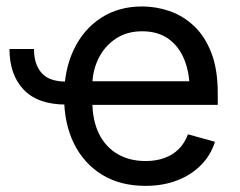

<svg xmlns="http://www.w3.org/2000/svg" viewBox="-20 -573 754 604"><path d="M187.5 -244.1Q99.1 -244.1 54.4 -291Q9.8 -337.9 9.8 -418.9H86.9Q86.9 -371.1 110.6 -343.8Q134.3 -316.4 187.5 -316.4ZM437.5 11.7Q358.4 11.7 301 -23.4Q243.7 -58.6 212.6 -121.6Q181.6 -184.6 181.6 -268.6Q181.6 -352.5 211.9 -416.5Q242.2 -480.5 297.6 -516.6Q353 -552.7 427.2 -552.7Q470.7 -552.7 512.9 -538.3Q555.2 -523.9 589.6 -491.9Q624 -460 644.5 -407.7Q665 -355.5 665 -279.8V-243.2H241.2V-317.4H617.7L576.7 -290Q576.7 -343.8 559.8 -385.5Q543 -427.2 509.8 -450.9Q476.6 -474.6 427.2 -474.6Q377.9 -474.6 342.8 -450.4Q307.6 -426.3 289.1 -387.5Q270.5 -348.6 270.5 -304.2V-254.9Q270.5 -194.3 291.5 -152.1Q312.5 -109.9 350.3 -88.1Q388.2 -66.4 438 -66.4Q470.2 -66.4 496.6 -75.7Q522.9 -85 542 -103.8Q561 -122.6 571.3 -150.4L656.2 -127Q643.6 -85.9 613.3 -54.7Q583 -23.4 538.3 -5.9Q493.7 11.7 437.5 11.7Z"/></svg>

Font: Inter Variable LoSnoCo
Style: Regular
Weight: 400
Designer: Rasmus Andersson
Foundry: rsms
Version: Version 4.000;git-a52131595; featfreeze: case,dlig,ss01,ss02